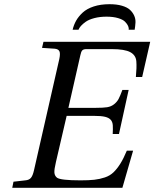

<svg xmlns="http://www.w3.org/2000/svg" viewBox="-20 -890 732 910"><path d="M324.2 -749Q329.6 -772 340.8 -792Q352.1 -812 371.8 -830.3Q391.6 -848.6 424.3 -859.4Q457 -870.1 499 -870.1Q533.2 -870.1 558.1 -862.8Q583 -855.5 595.9 -843.5Q608.9 -831.5 616 -815.9Q623 -800.3 622.1 -783.2Q621.1 -766.1 618.2 -749H589.8Q591.3 -757.3 587.2 -766.8Q583 -776.4 572.8 -786.9Q562.5 -797.4 539.6 -804.2Q516.6 -811 484.9 -811Q453.1 -811 427.2 -804.2Q401.4 -797.4 386.5 -786.9Q371.6 -776.4 363.3 -766.8Q355 -757.3 352.1 -749ZM38.1 0 43.9 -28.8 100.1 -35.2Q117.7 -36.6 126.5 -46.9Q135.3 -57.1 141.1 -83L261.2 -610.8Q266.6 -636.7 261.5 -647.2Q256.3 -657.7 238.8 -659.2L179.2 -663.1L186 -691.9H691.9L653.8 -524.9H624Q628.4 -569.8 626.2 -599.1Q624 -628.4 597.4 -642.8Q570.8 -657.2 509.8 -657.2H389.2Q376 -657.2 370.1 -651.4Q364.3 -645.5 360.8 -627.9L304.2 -378.9H435.1Q468.8 -378.9 487.8 -381.8Q506.8 -384.8 520.8 -396Q534.7 -407.2 542 -420.9Q549.3 -434.6 560.1 -463.9H589.8L543.9 -254.9H514.2Q515.6 -279.3 514.6 -295.7Q513.7 -312 504.9 -322Q496.1 -332 478 -336.4Q460 -340.8 426.8 -340.8H295.9L245.1 -122.1Q236.8 -86.9 237.8 -72Q238.8 -57.1 250 -47.9Q267.1 -35.2 361.8 -35.2Q401.4 -35.2 427.2 -38.1Q453.1 -41 477.1 -49.1Q501 -57.1 517.8 -73.2Q534.7 -89.4 550 -113.8Q565.4 -138.2 581.1 -175.8H610.8L560.1 0Z"/></svg>

Font: Linguistics Pro
Style: Italic
Weight: 400
Italic angle: -12°
Designer: Stefan Peev, Context Ltd
Foundry: Stefan Peev, Context Ltd
Version: Version 001.000